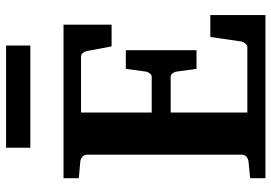

<svg xmlns="http://www.w3.org/2000/svg" viewBox="-152 -750 902 638"><g transform="rotate(-90 299.0 -431.0)"><path d="M25.9 0V-50.8L81.1 -56.2Q89.8 -57.1 96.9 -62.7Q104 -68.4 104 -78.1V-592.8Q104 -602.5 96.9 -608.4Q89.8 -614.3 81.1 -615.2L25.9 -620.1V-670.9H536.1V-511.2H463.9L448.2 -594.2Q446.3 -601.6 441.7 -607.2Q437 -612.8 430.2 -612.8H244.1V-377.9H362.8Q369.6 -377.9 374.3 -384.3Q378.9 -390.6 379.9 -396L389.2 -463.9H451.2V-229H389.2L379.9 -296.9Q378.9 -302.2 374.3 -308.6Q369.6 -314.9 362.8 -314.9H244.1V-60.1H461.9Q468.3 -60.1 473.6 -66.9Q479 -73.7 480 -79.1L495.1 -183.1H567.9V0ZM127 -781.2V-861.8H466.8V-781.2Z"/></g></svg>

Font: Charis SIL Viet
Style: Bold
Weight: 700
Foundry: SIL International
Version: Version 5.000